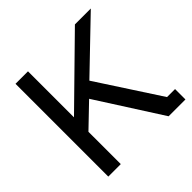

<svg xmlns="http://www.w3.org/2000/svg" viewBox="-179 -870 1033 1033"><g transform="rotate(-45 337.5 -353.0)"><path d="M371 -437 651 -706H530L173 -356V-706H78V0H173V-246L301 -369L537 0H665V-79H604Z"/></g></svg>

Font: Alpha Lyrae Medium
Style: Regular
Weight: 500
Designer: Nikolay Petroussenko, Plamen Motev
Foundry: Fontfabric LLC
Version: Version 1.000;hotconv 1.0.109;makeotfexe 2.5.65596